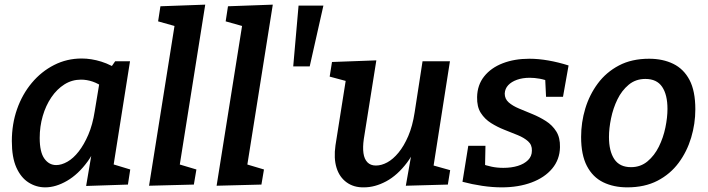

<svg xmlns="http://www.w3.org/2000/svg" viewBox="-20 -796 3048 827"><path d="M175 11Q136 11 103 -10Q70 -31 50.5 -74.5Q31 -118 31 -188Q31 -262 53.5 -326Q76 -390 117 -439Q158 -488 213 -516Q268 -544 332 -544Q373 -544 416.5 -530.5Q460 -517 504 -486L451 -496L476 -532H540L460 -27L419 -103L541 -66L531 -1L351 5L382 -178L416 -239Q398 -156 357.5 -100.5Q317 -45 268.5 -17Q220 11 175 11ZM222 -85Q245 -85 270.5 -99.5Q296 -114 319 -143.5Q342 -173 360.5 -216Q379 -259 388 -317L411 -456L430 -417Q404 -436 379 -444.5Q354 -453 329 -453Q290 -453 257.5 -432.5Q225 -412 201 -376.5Q177 -341 164 -296Q151 -251 151 -202Q151 -141 171 -113Q191 -85 222 -85Z M622 4 741 -743 782 -670 661 -704 671 -769 864 -776 745 -28 702 -103 826 -66 815 -1Z M913 4 1032 -743 1073 -670 952 -704 962 -769 1155 -776 1036 -28 993 -103 1117 -66 1106 -1Z M1243 -510 1266 -772H1373L1314 -510Z M1548 11Q1504 12 1473 -10.5Q1442 -33 1429.5 -73.5Q1417 -114 1425 -170L1472 -467L1482 -444L1400 -466L1410 -529L1601 -536L1547 -197Q1542 -162 1545.5 -136.5Q1549 -111 1562.5 -97Q1576 -83 1599 -83Q1623 -83 1648 -96.5Q1673 -110 1696.5 -138.5Q1720 -167 1738.5 -210Q1757 -253 1766 -312L1800 -532H1918L1845 -66L1830 -88L1919 -63L1909 -1L1728 4L1760 -177L1796 -239Q1775 -151 1733.5 -96Q1692 -41 1643.5 -15Q1595 11 1548 11Z M2141 11Q2101 11 2057 4.5Q2013 -2 1972 -13L1997 -168H2071L2069 -67L2053 -91Q2074 -83 2097.5 -78Q2121 -73 2148 -73Q2183 -73 2210.5 -81.5Q2238 -90 2254.5 -106.5Q2271 -123 2271 -147Q2272 -172 2254.5 -187.5Q2237 -203 2210 -214Q2183 -225 2152.5 -237Q2122 -249 2095 -266Q2068 -283 2051 -309.5Q2034 -336 2035 -378Q2036 -430 2065.5 -467Q2095 -504 2145.5 -523.5Q2196 -543 2260 -543Q2299 -543 2342 -535.5Q2385 -528 2429 -514L2405 -379H2332L2328 -462L2348 -444Q2327 -453 2304.5 -457Q2282 -461 2262 -461Q2231 -461 2207 -452.5Q2183 -444 2169 -429Q2155 -414 2154 -393Q2154 -370 2171 -355Q2188 -340 2215.5 -328.5Q2243 -317 2273.5 -304.5Q2304 -292 2331.5 -274.5Q2359 -257 2376 -230Q2393 -203 2392 -162Q2391 -109 2358.5 -70Q2326 -31 2269.5 -10Q2213 11 2141 11Z M2776 -543Q2835 -543 2880 -521Q2925 -499 2950 -451.5Q2975 -404 2975 -325Q2975 -263 2957 -203Q2939 -143 2903 -94.5Q2867 -46 2812 -17.5Q2757 11 2682 11Q2623 11 2578 -11Q2533 -33 2508 -81Q2483 -129 2483 -206Q2483 -269 2501 -328.5Q2519 -388 2555 -436.5Q2591 -485 2646 -514Q2701 -543 2776 -543ZM2760 -456Q2718 -456 2688 -431Q2658 -406 2639.5 -368Q2621 -330 2612 -286.5Q2603 -243 2603 -206Q2603 -145 2626 -110.5Q2649 -76 2698 -76Q2739 -76 2769 -101Q2799 -126 2818 -164.5Q2837 -203 2846 -246.5Q2855 -290 2855 -327Q2855 -388 2832 -422Q2809 -456 2760 -456Z"/></svg>

Font: Bitter Thin SemiBold
Style: Italic
Weight: 600
Italic angle: -9°
Version: Version 2.002